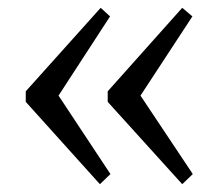

<svg xmlns="http://www.w3.org/2000/svg" viewBox="-20 -500 569 492"><path d="M263 -54 130 -255 262 -458 238 -480 46 -266V-239L236 -28ZM474 -54 340 -255 473 -458 447 -480 256 -266V-239L447 -28Z"/></svg>

Font: GradeGX
Style: Regular
Weight: 100
Width: 1
Designer: Adam Twardoch
Foundry: Adam Twardoch
Version: Version 2.002; DEVELOPMENT